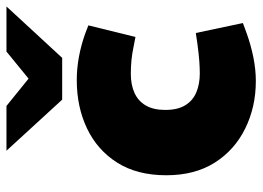

<svg xmlns="http://www.w3.org/2000/svg" viewBox="-126 -656 792 579"><g transform="rotate(-90 269.5 -367.0)"><path d="M314 9Q236 9 171 -23Q106 -55 68 -115Q30 -175 30 -261Q30 -349 68 -409Q106 -469 171 -500Q236 -531 317 -531Q352 -531 387 -524.5Q422 -518 456 -506L482 -496L447 -354L416 -360Q397 -364 377.5 -366Q358 -368 336 -368Q303 -368 278.5 -357Q254 -346 240.5 -323Q227 -300 227 -264Q227 -227 241 -204Q255 -181 280 -170.5Q305 -160 337 -160Q354 -160 374.5 -161.5Q395 -163 425 -167L459 -172L489 -30L459 -19Q423 -6 386 1.5Q349 9 314 9ZM258 -575 294 -654 403 -743H539L384 -575ZM258 -575 104 -743H239L349 -654L384 -575Z"/></g></svg>

Font: REM ExtraBold
Style: Regular
Weight: 800
Designer: Octavio Pardo
Foundry: Ashler Design
Version: Version 1.005;gftools[0.9.28]